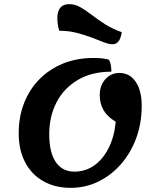

<svg xmlns="http://www.w3.org/2000/svg" viewBox="-20 -879 763 924"><path d="M320 25Q244 25 187.5 -7.5Q131 -40 100.5 -99Q70 -158 70 -238Q70 -318 96.5 -384.5Q123 -451 171 -499Q219 -547 284.5 -573.5Q350 -600 429 -600Q449 -600 467 -598.5Q485 -597 504 -592Q511 -580 513.5 -565.5Q516 -551 516 -534Q421 -534 354 -494Q287 -454 252 -386.5Q217 -319 217 -233Q217 -145 248.5 -99Q280 -53 338 -53Q391 -53 433 -82.5Q475 -112 502.5 -166Q530 -220 537 -293Q497 -317 478.5 -348.5Q460 -380 460 -422Q460 -453 472.5 -477Q485 -501 506.5 -514.5Q528 -528 554 -528Q604 -528 633 -485.5Q662 -443 662 -370Q662 -287 636 -215.5Q610 -144 563 -90Q516 -36 454 -5.5Q392 25 320 25ZM523 -666Q504 -666 478.5 -676Q453 -686 420.5 -698.5Q388 -711 349 -721Q310 -731 265 -731Q261 -744 258.5 -759.5Q256 -775 256 -791Q256 -859 313 -859Q341 -859 366.5 -844.5Q392 -830 420.5 -808Q449 -786 484 -763.5Q519 -741 566 -724Q562 -696 551 -681Q540 -666 523 -666Z"/></svg>

Font: Lemonada Medium
Style: Regular
Weight: 500
Designer: Mohamed Gaber (Arabic), Eduardo Tunni (Latin)
Foundry: Kief Type Foundry
Version: Version 4.004; ttfautohint (v1.8.2)